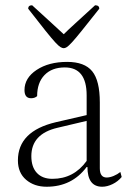

<svg xmlns="http://www.w3.org/2000/svg" viewBox="-20 -697 502 729"><path d="M157 12Q110 12 79 -14.5Q48 -41 48 -88Q48 -199 192 -233L309 -260V-335Q309 -441 226 -441Q177 -441 149 -412Q121 -383 121 -332Q112 -324 98 -324Q73 -324 73 -355Q73 -401 119 -431.5Q165 -462 235 -462Q301 -462 330 -426.5Q359 -391 359 -308V-58Q359 -23 385 -23Q397 -23 411.5 -29Q426 -35 437 -44L442 -25Q428 -8 407.5 2Q387 12 368 12Q312 12 312 -63H309Q253 12 157 12ZM179 -18Q260 -18 309 -86V-238L199 -212Q99 -189 99 -104Q99 -63 120 -40.5Q141 -18 179 -18ZM222 -514Q217 -514 210 -518Q203 -522 190 -536Q177 -550 152.5 -580.5Q128 -611 87 -664Q87 -677 102 -677Q149 -634 177.5 -608Q206 -582 222 -567Q237 -582 265.5 -608Q294 -634 341 -677Q357 -677 357 -664Q315 -611 290.5 -580.5Q266 -550 253 -536Q240 -522 233.5 -518Q227 -514 222 -514Z"/></svg>

Font: Petrona ExtraLight
Style: Regular
Weight: 200
Designer: Ringo R. Seeber
Foundry: Ringo R. Seeber
Version: Version 2.001; ttfautohint (v1.8.3)